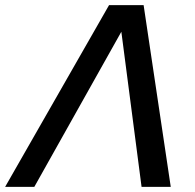

<svg xmlns="http://www.w3.org/2000/svg" viewBox="-57 -730 763 750"><path d="M-37 0 369 -710H504L610 0H496L417 -606L77 0Z"/></svg>

Font: Geist Medium
Style: Italic
Weight: 500
Italic angle: -12°
Designer: Basement.studio, Andrés Briganti, Mateo Zaragoza
Foundry: Basement.studio, Vercel, Andrés Briganti, Guido Ferreyra, Mateo Zaragoza
Version: Version 1.500; ttfautohint (v1.8.4.7-5d5b)